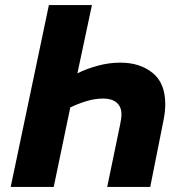

<svg xmlns="http://www.w3.org/2000/svg" viewBox="-20 -734 725 754"><path d="M22 0 172 -714H341L284 -446Q320 -464 364 -476Q408 -488 453 -488Q529 -488 579 -448Q629 -408 629 -325Q629 -298 623 -266L570 0H401L452 -246Q454 -257 455.5 -266.5Q457 -276 457 -285Q457 -315 438 -331Q419 -347 386 -347Q353 -347 320 -337Q287 -327 256 -312L191 0Z"/></svg>

Font: Noto Sans ExtraBold
Style: Italic
Weight: 800
Italic angle: -12°
Designer: Monotype Design Team
Foundry: Monotype Imaging Inc.
Version: Version 2.013; ttfautohint (v1.8.4.7-5d5b)